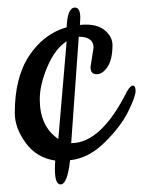

<svg xmlns="http://www.w3.org/2000/svg" viewBox="-20 -420 408 507"><path d="M188 -323Q187 -309 168 -42Q247 -42 315 -178Q324 -194 331 -194Q338 -194 338 -179.5Q338 -165 318.5 -125.5Q299 -86 256.5 -44Q214 -2 165 3Q158 67 140 67Q125 67 125 27Q125 11 126 4Q77 -3 48 -42.5Q19 -82 19 -122Q19 -216 57.5 -273.5Q96 -331 156 -348Q158 -400 178 -400Q192 -400 192 -373Q192 -370 191.5 -363Q191 -356 191 -354Q196 -355 208 -355Q240 -355 258.5 -338.5Q277 -322 277 -301Q277 -263 264 -243.5Q251 -224 235 -224Q219 -224 219 -243L227 -294Q227 -323 188 -323ZM85 -158Q85 -86 134 -53L156 -311Q125 -291 105 -243.5Q85 -196 85 -158Z"/></svg>

Font: Cookie
Style: Regular
Weight: 400
Designer: Ania Kruk
Foundry: Ania Kruk
Version: Version 1.004